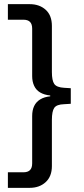

<svg xmlns="http://www.w3.org/2000/svg" viewBox="-20 -725 403 925"><path d="M18 180V105H93Q114 105 124.5 94.5Q135 84 135 62V-166Q135 -194 144.5 -214Q154 -234 173.5 -246Q193 -258 222 -261V-265Q193 -268 173.5 -279.5Q154 -291 144.5 -311.5Q135 -332 135 -358V-587Q135 -609 124.5 -619.5Q114 -630 93 -630H18V-705H123Q170 -705 200 -678Q230 -651 230 -600V-378Q230 -337 241.5 -320.5Q253 -304 289 -302L321 -300V-225L289 -223Q253 -222 241.5 -205.5Q230 -189 230 -147V75Q230 125 200 152.5Q170 180 123 180Z"/></svg>

Font: Nunito Sans 7pt SemiCondensed Medium
Style: Regular
Weight: 500
Width: 4
Designer: Vernon Adams
Foundry: Vernon Adams
Version: Version 3.101;gftools[0.9.27]